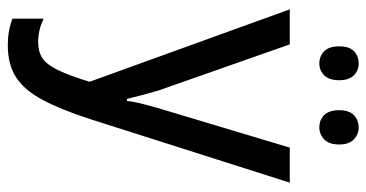

<svg xmlns="http://www.w3.org/2000/svg" viewBox="-244 -687 941 493"><g transform="rotate(90 226.5 -440.5)"><path d="M449 -714 286 -202Q261 -125 236 -78.5Q211 -32 178 -11Q145 10 96 10Q59 10 28 -2V-82Q57 -68 88 -68Q113 -68 129.5 -79Q146 -90 160 -119Q174 -148 190 -200L4 -714H94L212 -378Q217 -361 222.5 -341Q228 -321 234 -296H239Q242 -318 247 -337Q252 -356 257 -374L359 -714ZM99 -841Q99 -867 111.5 -879Q124 -891 143 -891Q161 -891 173.5 -878.5Q186 -866 186 -841Q186 -815 173.5 -802.5Q161 -790 143 -790Q124 -790 111.5 -802.5Q99 -815 99 -841ZM263 -841Q263 -867 276 -879Q289 -891 307 -891Q325 -891 338 -878.5Q351 -866 351 -841Q351 -815 338 -802.5Q325 -790 307 -790Q288 -790 275.5 -802.5Q263 -815 263 -841Z"/></g></svg>

Font: Avrile Sans Condensed
Style: Regular
Weight: 400
Width: 3
Designer: Monotype Design Team
Foundry: Monotype Imaging Inc.
Version: Version 2.001;September 10, 2019;FontCreator 11.5.0.2425 64-